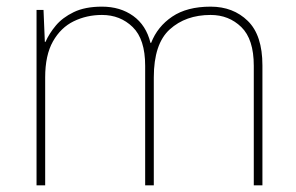

<svg xmlns="http://www.w3.org/2000/svg" viewBox="-20 -558 892 578"><path d="M614 -538Q682 -538 726 -495Q770 -452 770 -361V0H744V-360Q744 -440 706.5 -476.5Q669 -513 614 -513Q539 -513 491 -469.5Q443 -426 443 -325V0H417V-360Q417 -440 379.5 -476.5Q342 -513 287 -513Q241 -513 202 -494Q163 -475 139.5 -433.5Q116 -392 116 -325V0H90V-528H111L115 -432H117Q128 -457 148 -481Q168 -505 202 -521.5Q236 -538 287 -538Q342 -538 381 -510Q420 -482 433 -429H435Q454 -478 498.5 -508Q543 -538 614 -538Z"/></svg>

Font: Noto Sans Thaana Thin
Style: Regular
Weight: 100
Designer: David Williams
Foundry: Google Inc.
Version: Version 3.001; ttfautohint (v1.8.4.7-5d5b)